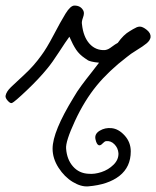

<svg xmlns="http://www.w3.org/2000/svg" viewBox="-37 -660 558 686"><path d="M501 -526.9Q499 -515.1 486.6 -504.9Q474.1 -494.6 451.7 -481Q429.2 -467.3 416 -456.1Q352.1 -407.2 309.1 -355Q264.6 -300.8 230.7 -227.5Q196.8 -154.3 199.2 -128.9Q202.1 -89.8 223.9 -65.2Q245.6 -40.5 279.8 -39.1Q300.8 -37.1 325.4 -45.2Q350.1 -53.2 368.7 -71.5Q387.2 -89.8 386.2 -112.8Q384.8 -131.3 371.8 -144.5Q358.9 -157.7 341.8 -155.8Q336.4 -154.8 329.1 -147Q321.8 -139.2 315.9 -141.1Q308.1 -144 304.2 -162.1Q299.8 -181.2 319.1 -192.9Q338.4 -204.6 361.8 -202.1Q386.7 -199.7 408.4 -175.8Q430.2 -151.9 430.2 -119.1Q430.2 -63.5 389.9 -31.7Q349.6 0 277.8 5.9Q252.4 7.8 222.9 -10Q193.4 -27.8 172.1 -60.8Q150.9 -93.8 150.9 -128.9Q150.9 -189.5 226.1 -312Q237.8 -332.5 253.7 -354Q269.5 -375.5 288.6 -399.4Q307.6 -423.3 316.9 -436Q300.8 -437.5 290.8 -439.9Q280.8 -442.4 277.6 -444.3Q274.4 -446.3 266.1 -452.1Q246.6 -465.3 235.1 -482.4Q223.6 -499.5 210.9 -528.8Q198.2 -511.7 173.8 -473.9Q149.4 -436 131.8 -415Q102.5 -378.9 58.6 -337.2Q14.6 -295.4 5.9 -292Q0 -289.6 -9.3 -300Q-18.6 -310.5 -17.1 -317.9Q-14.6 -332.5 2.4 -348.9Q19.5 -365.2 51.5 -394.8Q83.5 -424.3 109.9 -460.9Q129.4 -486.8 154.3 -534.4Q179.2 -582 197 -611.1Q214.8 -640.1 229 -640.1Q252 -640.1 261.2 -621.1Q265.1 -612.3 259.5 -597.2Q253.9 -582 255.9 -573.2Q260.7 -528.3 282.7 -503.9Q304.7 -479.5 337.9 -481Q345.7 -482.4 350.8 -485.1Q356 -487.8 365 -494.6Q374 -501.5 383.8 -506.8Q404.3 -536.1 426.8 -548.8Q430.2 -550.8 438.2 -555.7Q446.3 -560.5 451.7 -562.7Q457 -564.9 462.9 -564.9Q473.1 -564.9 487.8 -553Q502.4 -541 501 -526.9Z"/></svg>

Font: Gogol
Style: Regular
Weight: 400
Italic angle: -48°
Designer: Gennady Fridman
Foundry: ParaType Ltd
Version: Version 1.001